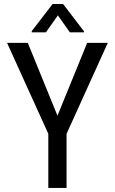

<svg xmlns="http://www.w3.org/2000/svg" viewBox="-20 -921 564 941"><path d="M261.7 -354 407.2 -710.9H508.3L306.2 -265.1V0H216.8V-265.1L14.6 -710.9H116.2ZM391.6 -767.6V-762.7H322.3L263.7 -845.7L205.1 -762.7H135.7V-768.6L237.8 -901.4H289.1Z"/></svg>

Font: Roboto Condensed
Style: Regular
Weight: 400
Designer: Google
Version: Version 2.001047; 2015